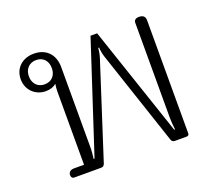

<svg xmlns="http://www.w3.org/2000/svg" viewBox="-99 -687 916 818"><g transform="rotate(-20 359.0 -277.5)"><path d="M107 0H229C238 0 243 -4 246 -13L383 -438C388 -453 391 -468 392 -484H396C397 -468 400 -453 405 -438L547 -13C550 -4 555 0 564 0H617C624 0 628 -4 628 -11V-524C628 -540 619 -549 600 -549C584 -549 577 -541 577 -531V-98C577 -81 579 -62 581 -46H577L409 -544H379L216 -46H212C214 -63 216 -79 216 -98V-462C216 -515 184 -555 125 -555C74 -555 36 -522 36 -471C36 -422 73 -387 120 -387C141 -387 157 -393 168 -403C166 -391 165 -380 165 -368V-37H121C104 -37 94 -30 94 -15C94 -5 100 0 107 0ZM125 -416C96 -416 73 -436 73 -471C73 -506 96 -526 125 -526C155 -526 177 -506 177 -471C177 -436 155 -416 125 -416Z"/></g></svg>

Font: Maitree Light
Style: Regular
Weight: 300
Designer: CadsonDemak Team
Foundry: CadsonDemak
Version: Version 1.000;PS 001.000;hotconv 1.0.88;makeotf.lib2.5.64775